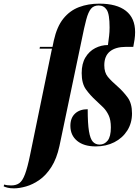

<svg xmlns="http://www.w3.org/2000/svg" viewBox="-155 -793 770 1053"><path d="M-78 240Q-99 240 -113 236.5Q-127 233 -135 229L-132 219Q-117 224 -94 224Q-66 224 -48.5 211Q-31 198 -17.5 161.5Q-4 125 10 57L130 -526H62L64 -536H133L140 -570Q157 -647 192.5 -691Q228 -735 278.5 -754Q329 -773 390 -773Q485 -773 535.5 -733.5Q586 -694 586 -617Q586 -597 583 -576.5Q580 -556 576 -536H536Q479 -536 448 -511Q417 -486 417 -435Q417 -395 436.5 -371.5Q456 -348 493 -316Q521 -291 545 -258.5Q569 -226 569 -171Q569 -118 543 -77Q517 -36 472 -13Q427 10 370 10Q305 10 268 -20.5Q231 -51 231 -103Q231 -146 256.5 -170Q282 -194 326 -194Q326 -115 333 -73Q340 -31 354.5 -15.5Q369 0 391 0Q418 0 435.5 -22Q453 -44 453 -94Q453 -135 441 -160.5Q429 -186 411 -204Q393 -222 372 -241Q340 -270 316.5 -302.5Q293 -335 293 -392Q293 -444 313.5 -478Q334 -512 367 -529Q400 -546 437 -546Q441 -577 443.5 -597Q446 -617 446 -643Q446 -715 430.5 -739Q415 -763 386 -763Q359 -763 344 -745Q329 -727 318 -685.5Q307 -644 293 -574L171 8Q156 77 127 122.5Q98 168 61.5 193.5Q25 219 -12 229.5Q-49 240 -78 240Z"/></svg>

Font: Noto Serif Display ExtraCondensed ExtraBold
Style: Italic
Weight: 800
Width: 2
Italic angle: -12°
Designer: Monotype Design Team
Foundry: Monotype Imaging Inc.
Version: Version 2.009